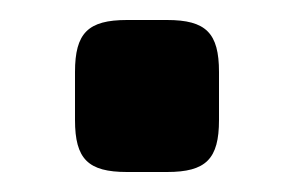

<svg xmlns="http://www.w3.org/2000/svg" viewBox="-20 -354 294 192"><path d="M107 -334C68 -334 55 -321 55 -282V-234C55 -195 68 -182 107 -182H147C186 -182 199 -195 199 -234V-282C199 -321 186 -334 147 -334Z"/></svg>

Font: SnT
Style: Bold
Weight: 700
Designer: Natanael Gama
Version: Version 1.001;PS 001.001;hotconv 1.0.70;makeotf.lib2.5.58329